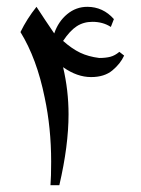

<svg xmlns="http://www.w3.org/2000/svg" viewBox="-20 -543 414 563"><path d="M344 -380Q333 -356 309.5 -336.5Q286 -317 247 -317Q206 -317 165 -346Q181 -278 181 -208Q181 -116 154 0H128Q130 -24 130 -69Q130 -168 111 -257Q88 -371 40 -449Q59 -488 87 -523Q113 -483 139 -445Q151 -480 177 -501.5Q203 -523 236 -523Q282 -523 314 -487L305 -464Q282 -479 251 -479Q225 -479 205 -466Q185 -453 165 -423Q191 -400 215 -388.5Q239 -377 271 -373Q290 -373 303.5 -376.5Q317 -380 330 -391Z"/></svg>

Font: Mirza
Style: Regular
Weight: 400
Designer: Arabic design by Kourosh Beigpour, Latin design by Eduardo Tunni, engineering by Lasse Fister
Version: Version 1.0010g